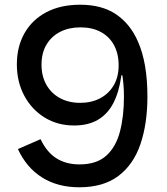

<svg xmlns="http://www.w3.org/2000/svg" viewBox="-20 -785 708 814"><path d="M321 -669Q273 -669 236 -650.5Q199 -632 177.5 -596.5Q156 -561 156 -511Q156 -461.5 177 -425Q198 -388.5 234.8 -368.8Q271.5 -349 320 -349Q368 -349 404.8 -368.5Q441.5 -388 462.2 -423.5Q483 -459 483 -508L497 -489L513 -466H494.5L493.5 -458.5Q484 -392.5 459.8 -346.5Q435.5 -300.5 394.5 -276.8Q353.5 -253 294.5 -253Q223.5 -253 168.8 -287Q114 -321 82.8 -379.5Q51.5 -438 51.5 -512Q51.5 -587.5 84 -644.5Q116.5 -701.5 176.5 -733.2Q236.5 -765 320 -765ZM320 -765Q412 -765 472.2 -724.2Q532.5 -683.5 565 -608.5Q585 -563.5 595 -505Q605 -446.5 605 -376Q605 -261 575.5 -174.2Q546 -87.5 482.2 -39.2Q418.5 9 316 9Q224.5 9 158.2 -32.8Q92 -74.5 56 -153L152 -195Q178 -140 219 -114Q260 -88 317 -88Q389.5 -88 430.5 -125Q471.5 -162 488.5 -227Q505.5 -292 505.5 -376Q505.5 -403 503.2 -428.8Q501 -454.5 496.5 -479.5L483 -508Q483 -557.5 463.2 -593.8Q443.5 -630 407.2 -649.5Q371 -669 321 -669Z"/></svg>

Font: Hepta Slab Medium
Style: Regular
Weight: 500
Designer: Michael LaGattuta
Foundry: Michael LaGattuta
Version: Version 1.102